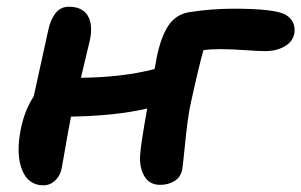

<svg xmlns="http://www.w3.org/2000/svg" viewBox="-20 -539 895 570"><path d="M108.9 11.2Q64 11.2 45.4 -34.9Q26.9 -81.1 42 -157.2Q53.7 -212.9 80.1 -252.9Q102.1 -351.1 123 -448.2Q129.4 -480 144.5 -499.5Q159.7 -519 184.1 -519Q224.1 -519 240.2 -492.9Q256.3 -466.8 247.1 -420.9Q244.6 -408.7 220.2 -308.1Q345.7 -309.6 439 -334Q439.9 -339.4 442.1 -350.3Q444.3 -361.3 444.8 -366.2Q457.5 -429.7 480 -463.1Q502.4 -496.6 542 -502.9Q606.4 -513.2 673.8 -513.2Q796.9 -513.2 828.1 -495.1Q858.9 -476.6 854 -439.9Q848.6 -414.1 824 -400.6Q799.3 -387.2 768.1 -387.2Q750 -387.2 708.5 -390.1Q667 -393.1 634.8 -393.1Q605.5 -393.1 584 -390.1Q571.3 -346.7 544.9 -226.1Q536.6 -184.6 529.8 -115.2Q522.9 -45.9 521 -36.1Q516.6 -13.2 498.3 -1.7Q480 9.8 455.1 9.8Q424.3 9.8 408.9 -15.6Q393.6 -41 396 -79.1Q397.9 -109.9 417 -216.8Q321.8 -194.8 190.9 -192.9Q184.1 -159.7 174.6 -104.2Q165 -48.8 163.1 -39.1Q158.7 -17.1 143.6 -2.9Q128.4 11.2 108.9 11.2Z"/></svg>

Font: Shantell Sans Normal
Style: Italic
Weight: 600
Italic angle: -11.31°
Designer: Stephen Nixon, Anya Danilova, Shantell Martin
Foundry: Arrow Type
Version: Version 1.006;[559af2be0]